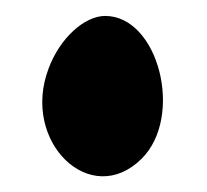

<svg xmlns="http://www.w3.org/2000/svg" viewBox="-20 -528 260 241"><path d="M41 -442C6 -350 94 -265 158 -329C211 -382 179 -508 112 -508C86 -508 55 -480 41 -442Z"/></svg>

Font: Hussar Skorodowane
Style: Bold
Weight: 700
Foundry: Cannot Into Space Fonts
Version: Version 0.892